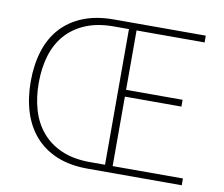

<svg xmlns="http://www.w3.org/2000/svg" viewBox="-79 -823 1072 920"><g transform="rotate(10 456.5 -363.0)"><path d="M62 -365Q62 -446 83 -513Q104 -580 146.5 -627Q189 -674 253 -700Q317 -726 404 -726H850V-693H519V-404H794V-371H519V-33H861V0H403Q317 0 253 -26.5Q189 -53 146.5 -101.5Q104 -150 83 -217Q62 -284 62 -365ZM101 -365Q101 -293 119 -232.5Q137 -172 175 -127.5Q213 -83 271 -58Q329 -33 408 -33H482V-693H408Q329 -693 271 -668.5Q213 -644 175 -600.5Q137 -557 119 -497Q101 -437 101 -365Z"/></g></svg>

Font: Kinto Sans Thin
Style: Regular
Weight: 100
Designer: Authors: Ryoko NISHIZUKA  (kana & ideographs); Paul D. Hunt (Latin, Greek & Cyrillic); Wenlong ZHANG  (bopomofo); Sandol
Foundry: Adobe Systems Incorporated, ookami Inc.
Version: Version 0.001